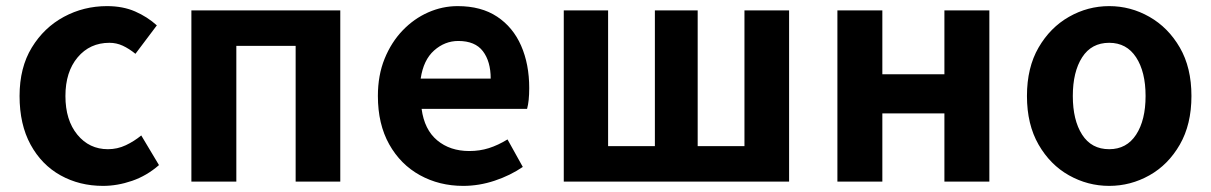

<svg xmlns="http://www.w3.org/2000/svg" viewBox="-20 -594 3961 628"><path d="M317 14Q240 14 178 -20.5Q116 -55 80 -121Q44 -187 44 -280Q44 -373 84 -438.5Q124 -504 189 -539Q254 -574 330 -574Q382 -574 422 -556.5Q462 -539 493 -511L423 -418Q402 -435 381.5 -444.5Q361 -454 338 -454Q274 -454 234 -406.5Q194 -359 194 -280Q194 -201 233 -153.5Q272 -106 333 -106Q364 -106 391.5 -119Q419 -132 442 -151L500 -54Q460 -19 412 -2.5Q364 14 317 14Z M606 0V-560H1093V0H947V-444H753V0Z M1495 14Q1417 14 1353.5 -21Q1290 -56 1253 -122Q1216 -188 1216 -280Q1216 -348 1238 -402Q1260 -456 1297 -494.5Q1334 -533 1380.5 -553.5Q1427 -574 1477 -574Q1554 -574 1606 -539.5Q1658 -505 1684.5 -444.5Q1711 -384 1711 -306Q1711 -263 1704 -238H1359Q1368 -170 1410 -135Q1452 -100 1515 -100Q1549 -100 1579 -109.5Q1609 -119 1640 -138L1690 -48Q1649 -20 1598 -3Q1547 14 1495 14ZM1356 -337H1585Q1585 -393 1559.5 -426.5Q1534 -460 1479 -460Q1435 -460 1400 -429Q1365 -398 1356 -337Z M1824 0V-560H1969V-116H2122V-560H2262V-116H2415V-560H2561V0Z M2719 0V-560H2866V-351H3069V-560H3216V0H3069V-223H2866V0Z M3608 14Q3538 14 3476.5 -20.5Q3415 -55 3377 -121Q3339 -187 3339 -280Q3339 -373 3377 -438.5Q3415 -504 3476.5 -539Q3538 -574 3608 -574Q3678 -574 3739.5 -539Q3801 -504 3839 -438.5Q3877 -373 3877 -280Q3877 -187 3839 -121Q3801 -55 3739.5 -20.5Q3678 14 3608 14ZM3608 -106Q3665 -106 3696 -153.5Q3727 -201 3727 -280Q3727 -359 3696 -406.5Q3665 -454 3608 -454Q3550 -454 3519.5 -406.5Q3489 -359 3489 -280Q3489 -201 3519.5 -153.5Q3550 -106 3608 -106Z"/></svg>

Font: Source Han Sans TC
Style: Bold
Weight: 700
Designer: Ryoko NISHIZUKA Ë•øÂ°öÊ∂ºÂ≠ê (kana, bopomofo & ideographs); Paul D. Hunt (Latin, Greek & Cyrillic); Sandoll Communicatio
Foundry: Adobe
Version: Version 2.004;hotconv 1.0.118;makeotfexe 2.5.65603